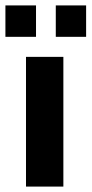

<svg xmlns="http://www.w3.org/2000/svg" viewBox="-39 -689 338 709"><path d="M195 0V-479H57V0ZM94 -553V-669H-19V-553ZM279 -553V-669H167V-553Z"/></svg>

Font: Gemini
Style: Regular
Weight: 700
Designer: Pushpananda Ekanayake, Sol Matas, Kosala Senevirathne
Foundry: Mooniak
Version: Version 1.000;PS 1.0;hotconv 1.0.86;makeotf.lib2.5.63406